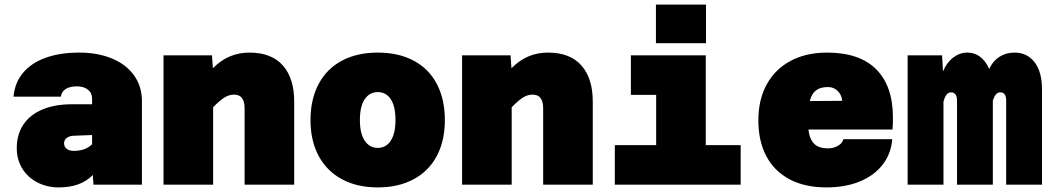

<svg xmlns="http://www.w3.org/2000/svg" viewBox="-20 -804 4590 836"><path d="M384 -42Q332 12 236 12Q185 12 143 -9.5Q101 -31 77 -70Q53 -109 53 -159Q53 -218 81.5 -261Q110 -304 164 -327Q218 -350 293 -350H381V-374Q381 -399 363 -413.5Q345 -428 315 -428Q284 -428 266 -416.5Q248 -405 245 -383H39Q44 -443 79.5 -486Q115 -529 177.5 -552Q240 -575 325 -575Q405 -575 467 -549.5Q529 -524 563.5 -476Q598 -428 598 -364V0H387ZM301 -147Q352 -147 381 -176V-216L301 -213Q281 -212 270 -203Q259 -194 259 -180Q259 -165 270.5 -156Q282 -147 301 -147Z M999 -392Q977 -392 956.5 -379Q936 -366 908 -337V0H692V-563H903L907 -507Q942 -542 981 -558.5Q1020 -575 1066 -575Q1162 -575 1211.5 -519Q1261 -463 1261 -362V0H1045V-334Q1045 -361 1034 -376.5Q1023 -392 999 -392Z M1332 -281Q1332 -372 1367.5 -438.5Q1403 -505 1469 -540Q1535 -575 1625 -575Q1715 -575 1781 -540Q1847 -505 1882 -438.5Q1917 -372 1917 -281Q1917 -191 1882 -125Q1847 -59 1781 -23.5Q1715 12 1625 12Q1535 12 1469 -23.5Q1403 -59 1367.5 -125Q1332 -191 1332 -281ZM1625 -160Q1661 -160 1681.5 -191.5Q1702 -223 1702 -281Q1702 -341 1681.5 -372Q1661 -403 1625 -403Q1589 -403 1568 -372Q1547 -341 1547 -281Q1547 -223 1568 -191.5Q1589 -160 1625 -160Z M2299 -392Q2277 -392 2256.5 -379Q2236 -366 2208 -337V0H1992V-563H2203L2207 -507Q2242 -542 2281 -558.5Q2320 -575 2366 -575Q2462 -575 2511.5 -519Q2561 -463 2561 -362V0H2345V-334Q2345 -361 2334 -376.5Q2323 -392 2299 -392Z M2657 -172H2837V-391H2727V-563H3053V-172H3205V0H2657ZM2836 -784H3054V-616H2836Z M3282 -281Q3282 -370 3318.5 -436.5Q3355 -503 3422.5 -539Q3490 -575 3581 -575Q3723 -575 3795.5 -502Q3868 -429 3868 -292Q3868 -258 3866 -240H3500Q3505 -198 3525 -178Q3545 -158 3586 -158Q3609 -158 3629 -169.5Q3649 -181 3652 -198H3865Q3860 -135 3823.5 -87.5Q3787 -40 3724 -14Q3661 12 3578 12Q3485 12 3418.5 -23Q3352 -58 3317 -123.5Q3282 -189 3282 -281ZM3647 -365Q3645 -390 3628 -407.5Q3611 -425 3585 -425Q3552 -425 3533 -410.5Q3514 -396 3506 -364Z M4336 -402Q4325 -402 4317.5 -394Q4310 -386 4303 -367V0H4147V-366Q4147 -384 4140 -393Q4133 -402 4122 -402Q4110 -402 4102 -392.5Q4094 -383 4088 -361V0H3932V-563H4082L4086 -493Q4102 -532 4130.5 -553.5Q4159 -575 4192 -575Q4224 -575 4248 -556.5Q4272 -538 4287 -504Q4303 -538 4331.5 -556.5Q4360 -575 4397 -575Q4452 -575 4484.5 -533.5Q4517 -492 4517 -414V0H4361V-366Q4361 -384 4354.5 -393Q4348 -402 4336 -402Z"/></svg>

Font: Azeret Mono Black
Style: Regular
Weight: 900
Designer: Martin Vácha
Foundry: Displaay
Version: Version 1.000; Glyphs 3.0.3, build 3074